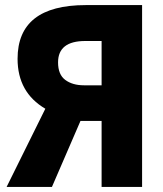

<svg xmlns="http://www.w3.org/2000/svg" viewBox="-20 -734 640 754"><path d="M379 -399H310Q265 -399 236.5 -420Q208 -441 208 -489Q208 -573 315 -573H379ZM538 0V-714H317Q49 -714 49 -503Q49 -371 158 -307L6 0H184L296 -259H379V0Z"/></svg>

Font: Noto Sans Mono UI ExtraBold
Style: Regular
Weight: 800
Designer: Monotype Design team
Foundry: Monotype Imaging Inc.
Version: 1.000